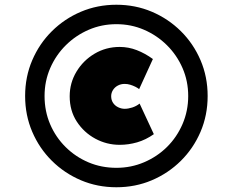

<svg xmlns="http://www.w3.org/2000/svg" viewBox="-20 -755 984 810"><path d="M471 35Q391 35 321.5 5.5Q252 -24 199 -76.5Q146 -129 116 -199Q86 -269 86 -350Q86 -431 116 -501Q146 -571 199 -623.5Q252 -676 321.5 -705.5Q391 -735 471 -735Q551 -735 620.5 -705.5Q690 -676 743 -623.5Q796 -571 826 -501Q856 -431 856 -350Q856 -269 826 -199Q796 -129 743 -76.5Q690 -24 620.5 5.5Q551 35 471 35ZM485 -144Q430 -144 382 -170Q334 -196 304 -242Q274 -288 274 -349Q274 -405 302.5 -452.5Q331 -500 379 -528.5Q427 -557 485 -557Q522 -557 557 -543.5Q592 -530 625 -506L567 -379Q561 -384 551 -389Q541 -394 529.5 -397.5Q518 -401 506 -401Q490 -401 477 -394Q464 -387 456.5 -375Q449 -363 449 -349Q449 -333 457 -321Q465 -309 478.5 -302.5Q492 -296 506 -296Q521 -296 538 -301.5Q555 -307 569 -318L629 -189Q595 -165 558.5 -154.5Q522 -144 485 -144ZM471 -47Q533 -47 588 -70.5Q643 -94 684.5 -135Q726 -176 750 -231.5Q774 -287 774 -350Q774 -413 750 -468Q726 -523 684 -564.5Q642 -606 587.5 -629.5Q533 -653 471 -653Q409 -653 354.5 -629.5Q300 -606 258 -564.5Q216 -523 192 -468Q168 -413 168 -350Q168 -286 191.5 -231Q215 -176 257 -134.5Q299 -93 353.5 -70Q408 -47 471 -47Z"/></svg>

Font: Lexend Tera Black
Style: Regular
Weight: 900
Version: Version 1.007